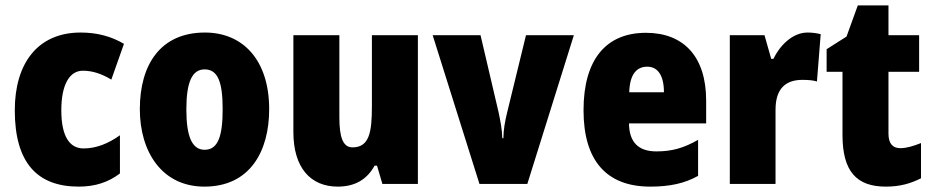

<svg xmlns="http://www.w3.org/2000/svg" viewBox="-20 -684 3467 714"><path d="M273 10C335 10 384 -7 426 -39V-181C383 -150 337 -132 291 -132C238 -132 208 -178 208 -274C208 -370 239 -421 288 -421C324 -421 357 -410 394 -388L441 -521C395 -548 343 -563 280 -563C119 -563 35 -447 35 -274C35 -78 119 10 273 10Z M981 -278C981 -460 884 -563 742 -563C577 -563 500 -444 500 -278C500 -120 582 10 740 10C911 10 981 -123 981 -278ZM673 -277C673 -378 694 -426 741 -426C791 -426 808 -377 808 -278C808 -178 791 -127 741 -127C693 -127 673 -179 673 -277Z M1534 -553H1363V-289C1363 -194 1354 -136 1291 -136C1255 -136 1242 -174 1242 -248V-553H1071V-193C1071 -60 1135 10 1236 10C1298 10 1344 -15 1373 -68H1382L1402 0H1534Z M1763 0H1941L2114 -553H1936L1866 -266C1858 -234 1852 -200 1852 -170H1848C1847 -205 1840 -238 1834 -267L1767 -553H1589Z M2382 -562C2234 -562 2150 -463 2150 -274C2150 -86 2236 10 2398 10C2471 10 2526 -2 2576 -30V-164C2522 -133 2478 -121 2421 -121C2353 -121 2320 -156 2319 -225H2606V-310C2606 -474 2522 -562 2382 -562ZM2387 -436C2425 -436 2449 -405 2449 -341H2320C2322 -410 2349 -436 2387 -436Z M2983 -563C2926 -563 2879 -513 2856 -465H2848L2823 -553H2694V0H2864V-276C2864 -357 2904 -387 2964 -387C2989 -387 3005 -385 3018 -381L3032 -557C3015 -561 2999 -563 2983 -563Z M3328 -133C3299 -133 3284 -151 3284 -187V-417H3398V-553H3284V-664H3170L3128 -548L3054 -501V-417H3113V-182C3113 -46 3166 10 3274 10C3328 10 3367 -2 3405 -21V-152C3377 -141 3352 -133 3328 -133Z"/></svg>

Font: Noto Sans Devanagari Condensed Black
Style: Regular
Weight: 900
Width: 3
Designer: Jelle Bosma - Monotype Design Team
Foundry: Monotype Imaging Inc.
Version: Version 2.004